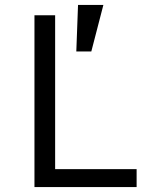

<svg xmlns="http://www.w3.org/2000/svg" viewBox="-20 -760 640 780"><path d="M120 0V-698H204V-73H535V0ZM351 -551H290L297 -740H400Z"/></svg>

Font: Lilex Nerd Font
Style: Regular
Weight: 400
Designer: Mike Abbink, Paul van der Laan, Pieter van Rosmalen, Mikhael Khrustik
Foundry: Mikhael Khrustik
Version: Version 2.400; ttfautohint (v1.8.4.7-5d5b);Nerd Fonts 3.3.0